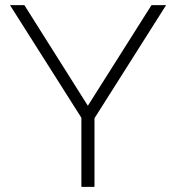

<svg xmlns="http://www.w3.org/2000/svg" viewBox="-20 -730 687 750"><path d="M75.2 -710 323.2 -316.9 571.8 -710H628.9L349.1 -268.1V0H297.9V-270L19 -710Z"/></svg>

Font: Rawline Light
Style: Regular
Weight: 300
Designer: Matt McInerney, Pablo Impallari, Rodrigo Fuenzalida
Foundry: Matt McInerney, Pablo Impallari, Rodrigo Fuenzalida
Version: Version 4.020;PS 004.020;hotconv 1.0.88;makeotf.lib2.5.64775